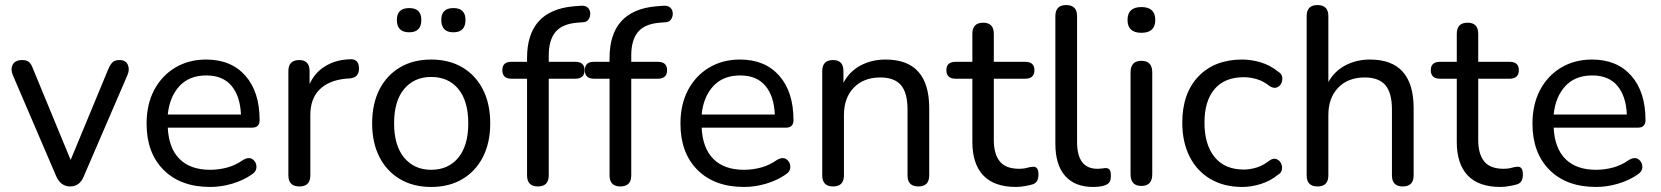

<svg xmlns="http://www.w3.org/2000/svg" viewBox="-20 -732 6582 761"><path d="M258 7Q221 7 203 -33L31 -434Q21 -458 30.5 -476Q40 -494 69 -494Q85 -494 94.5 -486.5Q104 -479 111 -459L260 -98L410 -460Q418 -478 427 -486Q436 -494 454 -494Q478 -494 486.5 -475.5Q495 -457 485 -434L312 -33Q296 7 258 7Z M813 9Q696 9 628.5 -58.5Q561 -126 561 -242Q561 -318 591 -375Q621 -432 674.5 -464Q728 -496 797 -496Q896 -496 952.5 -432Q1009 -368 1009 -256Q1009 -226 979 -226H645Q649 -144 692 -101.5Q735 -59 813 -59Q847 -59 880.5 -68Q914 -77 945 -99Q967 -111 981.5 -100.5Q996 -90 996.5 -71Q997 -52 976 -39Q944 -17 900.5 -4Q857 9 813 9ZM645 -278H935Q932 -351 897.5 -392Q863 -433 798 -433Q730 -433 691 -390.5Q652 -348 645 -278Z M1167 7Q1123 7 1123 -37V-450Q1123 -494 1166 -494Q1207 -494 1207 -450V-399Q1228 -445 1270.5 -470.5Q1313 -496 1369 -497Q1384 -498 1393 -490Q1402 -482 1403 -462Q1403 -444 1394.5 -433.5Q1386 -423 1365 -421L1349 -420Q1282 -413 1246 -376.5Q1210 -340 1210 -276V-37Q1210 7 1167 7Z M1689 9Q1618 9 1565.5 -22Q1513 -53 1484 -109.5Q1455 -166 1455 -243Q1455 -321 1484 -377.5Q1513 -434 1565.5 -465Q1618 -496 1689 -496Q1760 -496 1812.5 -465Q1865 -434 1894 -377.5Q1923 -321 1923 -243Q1923 -166 1894 -109.5Q1865 -53 1812.5 -22Q1760 9 1689 9ZM1689 -59Q1757 -59 1796.5 -107Q1836 -155 1836 -243Q1836 -332 1796.5 -379.5Q1757 -427 1689 -427Q1622 -427 1582 -379.5Q1542 -332 1542 -243Q1542 -155 1582 -107Q1622 -59 1689 -59ZM1777 -604Q1729 -604 1729 -653Q1729 -700 1777 -700Q1825 -700 1825 -653Q1825 -604 1777 -604ZM1602 -604Q1553 -604 1553 -653Q1553 -700 1602 -700Q1650 -700 1650 -653Q1650 -604 1602 -604Z M2112 7Q2069 7 2069 -37V-420H2007Q1971 -420 1971 -454Q1971 -487 2007 -487H2069V-502Q2069 -690 2253 -707L2280 -709Q2300 -711 2309.5 -702Q2319 -693 2319.5 -679.5Q2320 -666 2313 -655.5Q2306 -645 2293 -644L2267 -642Q2208 -637 2181.5 -605Q2155 -573 2155 -512V-487H2260Q2297 -487 2297 -454Q2297 -420 2260 -420H2155V-37Q2155 7 2112 7Z M2439 7Q2396 7 2396 -37V-420H2334Q2298 -420 2298 -454Q2298 -487 2334 -487H2396V-502Q2396 -690 2580 -707L2607 -709Q2627 -711 2636.5 -702Q2646 -693 2646.5 -679.5Q2647 -666 2640 -655.5Q2633 -645 2620 -644L2594 -642Q2535 -637 2508.5 -605Q2482 -573 2482 -512V-487H2587Q2624 -487 2624 -454Q2624 -420 2587 -420H2482V-37Q2482 7 2439 7Z M2929 9Q2812 9 2744.5 -58.5Q2677 -126 2677 -242Q2677 -318 2707 -375Q2737 -432 2790.5 -464Q2844 -496 2913 -496Q3012 -496 3068.5 -432Q3125 -368 3125 -256Q3125 -226 3095 -226H2761Q2765 -144 2808 -101.5Q2851 -59 2929 -59Q2963 -59 2996.5 -68Q3030 -77 3061 -99Q3083 -111 3097.5 -100.5Q3112 -90 3112.5 -71Q3113 -52 3092 -39Q3060 -17 3016.5 -4Q2973 9 2929 9ZM2761 -278H3051Q3048 -351 3013.5 -392Q2979 -433 2914 -433Q2846 -433 2807 -390.5Q2768 -348 2761 -278Z M3282 7Q3239 7 3239 -37V-450Q3239 -494 3282 -494Q3323 -494 3323 -450V-404Q3347 -449 3391 -472.5Q3435 -496 3490 -496Q3663 -496 3663 -303V-37Q3663 7 3620 7Q3577 7 3577 -37V-298Q3577 -364 3551 -394.5Q3525 -425 3469 -425Q3403 -425 3364 -384.5Q3325 -344 3325 -276V-37Q3325 7 3282 7Z M4008 9Q3920 9 3877 -37Q3834 -83 3834 -169V-420H3768Q3731 -420 3731 -454Q3731 -487 3768 -487H3834V-598Q3834 -642 3877 -642Q3919 -642 3919 -598V-487H4043Q4080 -487 4080 -454Q4080 -420 4043 -420H3919V-177Q3919 -122 3942.5 -92.5Q3966 -63 4020 -63Q4038 -63 4051.5 -67Q4065 -71 4075 -71Q4084 -72 4090 -65Q4096 -58 4096 -40Q4096 -27 4091.5 -17Q4087 -7 4075 -2Q4063 2 4043 5.5Q4023 9 4008 9Z M4313 9Q4240 9 4201.5 -35Q4163 -79 4163 -162V-668Q4163 -712 4206 -712Q4249 -712 4249 -668V-169Q4249 -63 4330 -63Q4338 -63 4346 -64Q4354 -65 4361 -66Q4372 -66 4377.5 -60Q4383 -54 4383 -34Q4383 -15 4374.5 -6.5Q4366 2 4347 6Q4332 9 4313 9Z M4504 5Q4461 5 4461 -41V-445Q4461 -491 4504 -491Q4547 -491 4547 -445V-41Q4547 5 4504 5ZM4504 -602Q4449 -602 4449 -653Q4449 -704 4504 -704Q4559 -704 4559 -653Q4559 -602 4504 -602Z M4904 9Q4831 9 4777.5 -22.5Q4724 -54 4695 -111.5Q4666 -169 4666 -246Q4666 -362 4730 -429Q4794 -496 4904 -496Q4939 -496 4976.5 -485Q5014 -474 5046 -448Q5060 -440 5062 -426.5Q5064 -413 5058 -401Q5052 -389 5039.5 -385Q5027 -381 5012 -391Q4987 -411 4960.5 -418.5Q4934 -426 4910 -426Q4834 -426 4794 -379Q4754 -332 4754 -246Q4754 -159 4794 -109.5Q4834 -60 4910 -60Q4934 -60 4960.5 -68Q4987 -76 5012 -96Q5027 -106 5039 -101.5Q5051 -97 5057 -85.5Q5063 -74 5061 -60.5Q5059 -47 5045 -39Q5014 -14 4976.5 -2.5Q4939 9 4904 9Z M5202 7Q5159 7 5159 -37V-668Q5159 -712 5202 -712Q5245 -712 5245 -668V-407Q5270 -451 5313.5 -473.5Q5357 -496 5410 -496Q5583 -496 5583 -303V-37Q5583 7 5540 7Q5497 7 5497 -37V-298Q5497 -364 5471 -394.5Q5445 -425 5389 -425Q5323 -425 5284 -384.5Q5245 -344 5245 -276V-37Q5245 7 5202 7Z M5928 9Q5840 9 5797 -37Q5754 -83 5754 -169V-420H5688Q5651 -420 5651 -454Q5651 -487 5688 -487H5754V-598Q5754 -642 5797 -642Q5839 -642 5839 -598V-487H5963Q6000 -487 6000 -454Q6000 -420 5963 -420H5839V-177Q5839 -122 5862.5 -92.5Q5886 -63 5940 -63Q5958 -63 5971.5 -67Q5985 -71 5995 -71Q6004 -72 6010 -65Q6016 -58 6016 -40Q6016 -27 6011.5 -17Q6007 -7 5995 -2Q5983 2 5963 5.5Q5943 9 5928 9Z M6306 9Q6189 9 6121.5 -58.5Q6054 -126 6054 -242Q6054 -318 6084 -375Q6114 -432 6167.5 -464Q6221 -496 6290 -496Q6389 -496 6445.5 -432Q6502 -368 6502 -256Q6502 -226 6472 -226H6138Q6142 -144 6185 -101.5Q6228 -59 6306 -59Q6340 -59 6373.5 -68Q6407 -77 6438 -99Q6460 -111 6474.5 -100.5Q6489 -90 6489.5 -71Q6490 -52 6469 -39Q6437 -17 6393.5 -4Q6350 9 6306 9ZM6138 -278H6428Q6425 -351 6390.5 -392Q6356 -433 6291 -433Q6223 -433 6184 -390.5Q6145 -348 6138 -278Z"/></svg>

Font: Chiron GoRound TC N
Style: Regular
Weight: 350
Designer: Ryoko NISHIZUKA 西塚涼子 (kana, bopomofo & ideographs); Paul D. Hunt (Latin, Greek & Cyrillic); Sandoll Communications 산돌커뮤니
Foundry: Adobe
Version: Version 1.000;hotconv 1.1.1;makeotfexe 2.6.0